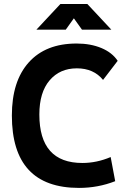

<svg xmlns="http://www.w3.org/2000/svg" viewBox="-20 -918 626 948"><path d="M370.1 9.8Q38.6 9.8 38.6 -347.7Q38.6 -517.1 122.1 -610.1Q205.6 -703.1 358.4 -703.1Q427.2 -703.1 480.5 -680.9Q533.7 -658.7 561 -617.7L488.8 -523.4Q442.4 -580.6 359.4 -580.6Q275.4 -580.6 224.9 -521.2Q174.3 -461.9 174.3 -352.5Q174.3 -113.3 386.7 -113.3Q457.5 -113.3 526.4 -142.6L548.8 -23.4Q463.9 9.8 370.1 9.8ZM159.7 -771.5 278.3 -898.4H411.1L529.8 -771.5H384.8L344.7 -827.6L304.7 -771.5Z"/></svg>

Font: Caskaydia Cove
Style: Bold
Weight: 700
Monospace: yes
Designer: Aaron Bell
Foundry: Saja Typeworks
Version: Version 4.300; ttfautohint (v1.8.3)